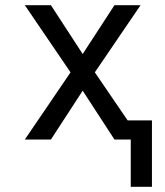

<svg xmlns="http://www.w3.org/2000/svg" viewBox="-20 -540 640 743"><path d="M486 183V0H423L300 -189L177 0H76L253 -260L76 -520H177L300 -331L423 -520H524L347 -260L474 -74H568V183Z"/></svg>

Font: R Plex Mono
Style: Regular
Weight: 400
Monospace: yes
Designer: Belleve Invis
Foundry: Belleve Invis
Version: Version 31.8.0